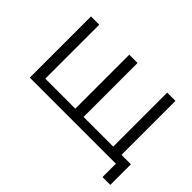

<svg xmlns="http://www.w3.org/2000/svg" viewBox="-119 -789 1167 1167"><g transform="rotate(45 464.5 -205.5)"><path d="M101 0V-526H172V-62H430V-526H501V-62H756V-526H827V0ZM841 115V0H752V-62H908V115Z"/></g></svg>

Font: Montserrat
Style: Regular
Weight: 400
Designer: Julieta Ulanovsky
Foundry: Julieta Ulanovsky
Version: Version 9.000; ttfautohint (v1.8.4.7-5d5b)